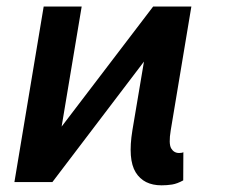

<svg xmlns="http://www.w3.org/2000/svg" viewBox="-20 -548 684 578"><path d="M556.1 -528.4 494 -155.9Q487.2 -115.1 495.4 -101.2Q503.6 -87.4 519.2 -87.4Q527.7 -87.4 532 -89.8L531.6 -5Q513.5 5 498 7.5Q482.6 9.9 466.3 9.9Q412.6 9.9 388.5 -29.1Q364.3 -68.2 378.6 -155.9L413.4 -362.6L137.8 0H23.4L111.5 -528.4H225.9L165.5 -166.9L441.1 -528.4Z"/></svg>

Font: Inter UI Medium
Style: Italic
Weight: 500
Italic angle: 9.39999°
Designer: Rasmus Andersson
Foundry: rsms
Version: 3.2;8d6f07862